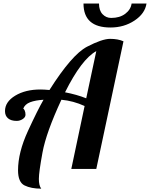

<svg xmlns="http://www.w3.org/2000/svg" viewBox="-20 -974 865 1107"><path d="M461.4 -953.6H550.8Q550.8 -913.6 571.3 -892.1Q591.8 -870.6 621.1 -870.6Q670.4 -870.6 702.1 -894.5Q733.9 -918.5 738.8 -953.6H824.7Q815.9 -895.5 755.6 -855.5Q695.3 -815.4 617.2 -815.4Q461.4 -815.4 461.4 -953.6ZM355 -441.9Q423.3 -428.7 477.1 -407.2L535.2 -679.2Q450.7 -633.3 355 -441.9ZM217.8 113.8Q159.2 113.8 121.6 95.2Q84 76.7 84 7.8Q84 -94.7 140.9 -218.3Q197.8 -341.8 231 -398.9Q183.6 -396 153.6 -384.5Q123.5 -373 113.8 -347.2Q117.7 -347.2 122.3 -337.2Q127 -327.1 127 -312.5Q127 -297.9 110.8 -287.4Q94.7 -276.9 76.2 -276.9Q43.9 -276.9 26.4 -291.7Q8.8 -306.6 8.8 -333.5Q8.8 -386.7 67.6 -422.4Q126.5 -458 212.9 -458Q233.4 -458 265.1 -455.1Q394.5 -659.2 481.7 -704.6Q568.8 -750 614.7 -750Q660.6 -750 691.9 -735.8L535.2 0H391.1L467.8 -362.8Q402.8 -392.6 334 -398.9Q246.1 -209.5 225.1 -95.2Q204.1 19 204.1 57.6Q204.1 96.2 217.8 113.8Z"/></svg>

Font: Lobster-Regular
Style: Regular
Weight: 400
Designer: Pablo Impallari
Foundry: Pablo Impallari
Version: Version 1.007; ttfautohint (v1.1) -l 8 -r 50 -G 50 -x 14 -D 